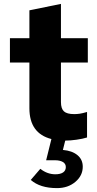

<svg xmlns="http://www.w3.org/2000/svg" viewBox="-20 -712 498 986"><path d="M273 254Q229 254 195.5 243.5Q162 233 138 212L187 155Q223 183 264 183Q290 183 304 173.5Q318 164 318 146Q318 129 303 120Q288 111 262 111H217L244 2Q131 -27 131 -156V-391H31V-516H131V-659L293 -692V-516H431V-391H293V-188Q293 -154 308.5 -140Q324 -126 361 -126Q375 -126 389 -128Q403 -130 427 -137V-6Q405 1 373 5.5Q341 10 316 10Q316 10 315.5 10Q315 10 315 10L303 58Q350 62 377.5 84.5Q405 107 405 144Q405 190 367 222Q329 254 273 254Z"/></svg>

Font: Red Hat Text VF
Style: Regular
Weight: 300
Designer: Pentagram, MCKL
Foundry: Pentagram, MCKL
Version: Version 1.023